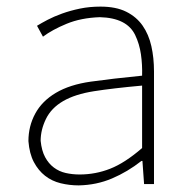

<svg xmlns="http://www.w3.org/2000/svg" viewBox="-20 -557 576 581"><path d="M218 4Q272 3 319 -17Q366 -37 408 -70H411L416 0H446V-341Q446 -382 438 -417.5Q430 -453 411.5 -479.5Q393 -506 362 -521.5Q331 -537 284 -537Q251 -537 222 -531Q193 -525 168 -516Q143 -507 124 -497Q105 -487 92 -479L110 -446Q138 -467 181.5 -485Q225 -503 282 -505Q364 -503 389 -451Q402 -424 406.5 -392.5Q411 -361 410 -328Q319 -319 255 -310Q191 -301 149 -276Q107 -251 86.5 -213Q66 -175 66 -130Q69 -92 82.5 -66.5Q96 -41 116.5 -25Q137 -9 163.5 -2.5Q190 4 218 4ZM221 -29Q199 -29 179 -33.5Q159 -38 143 -50Q127 -62 116.5 -81.5Q106 -101 103 -131Q103 -164 119 -197Q135 -230 171 -251Q207 -272 264.5 -281Q322 -290 410 -298V-109Q358 -64 313.5 -46.5Q269 -29 221 -29Z"/></svg>

Font: Spoqa Han Sans Neo Thin
Style: Regular
Weight: 100
Designer: [Spoqa Han Sans Neo] Dong-huui Kim  Younghwa Kang  Yujin Lee  [Noto Sans] Ryoko NISHIZUKA  (kana & ideographs); Paul D. 
Foundry: Spoqa (http://www.spoqa-han-sans.com)
Version: Version 1.100;hotconv 1.0.109;makeotfexe 2.5.65596